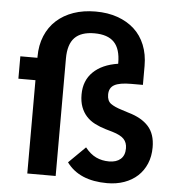

<svg xmlns="http://www.w3.org/2000/svg" viewBox="-54 -802 784 863"><g transform="rotate(5 338.5 -370.0)"><path d="M651 -166Q651 -125 637 -92Q623 -59 598 -36Q573 -13 538 -0.5Q503 12 461 12Q335 12 278 -66L353 -140Q376 -111 402.5 -98.5Q429 -86 461 -86Q494 -86 513 -102.5Q532 -119 532 -151Q532 -177 517 -193Q502 -209 465 -220L434 -229Q407 -237 384.5 -248.5Q362 -260 346 -277.5Q330 -295 321 -319Q312 -343 312 -375Q312 -438 352 -477Q392 -516 464 -527V-530Q464 -594 435 -624Q406 -654 346 -654Q286 -654 257 -624Q228 -594 228 -530V0H100V-421H23V-522H100V-527Q100 -579 117.5 -621Q135 -663 167 -692Q199 -721 243.5 -736.5Q288 -752 343 -752Q398 -752 442 -736.5Q486 -721 517.5 -692.5Q549 -664 566 -622Q583 -580 583 -528V-442H530Q478 -442 454.5 -429Q431 -416 431 -385Q431 -357 448 -344.5Q465 -332 498 -322L529 -312Q589 -295 620 -260.5Q651 -226 651 -166Z"/></g></svg>

Font: IBM Plex Sans Thai SemiBold
Style: Regular
Weight: 600
Designer: Mike Abbink, Paul van der Laan, Pieter van Rosmalen, Ben Mitchell, Mark Frömberg
Foundry: Bold Monday
Version: Version 1.1